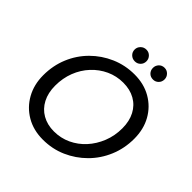

<svg xmlns="http://www.w3.org/2000/svg" viewBox="-227 -1060 1252 1252"><g transform="rotate(45 398.5 -434.5)"><path d="M355 12Q268 12 201.5 -27Q135 -66 97.5 -133.5Q60 -201 60 -287Q60 -376 92 -453Q124 -530 182 -588Q240 -646 316 -679Q392 -712 478 -712Q565 -712 631.5 -673.5Q698 -635 735.5 -568Q773 -501 773 -413Q773 -325 740.5 -247.5Q708 -170 650 -112Q592 -54 517 -21Q442 12 355 12ZM368 -77Q431 -77 485.5 -102.5Q540 -128 581 -173Q622 -218 646 -278Q670 -338 670 -407Q670 -473 644.5 -521.5Q619 -570 572.5 -596Q526 -622 464 -622Q402 -622 347.5 -597Q293 -572 251 -527Q209 -482 186 -422.5Q163 -363 163 -294Q163 -228 188.5 -179Q214 -130 260.5 -103.5Q307 -77 368 -77ZM418 -773Q395 -773 379 -788.5Q363 -804 363 -827Q363 -849 379 -865Q395 -881 418 -881Q441 -881 456.5 -865Q472 -849 472 -827Q472 -804 456.5 -788.5Q441 -773 418 -773ZM586 -773Q562 -773 547 -788.5Q532 -804 532 -827Q532 -849 547 -865Q562 -881 586 -881Q608 -881 623.5 -865Q639 -849 639 -827Q639 -804 623.5 -788.5Q608 -773 586 -773Z"/></g></svg>

Font: DM Sans 24pt Medium
Style: Italic
Weight: 500
Italic angle: -10°
Designer: Colophon Foundry, Jonny Pinhorn
Foundry: Colophon Foundry
Version: Version 4.004;gftools[0.9.30]